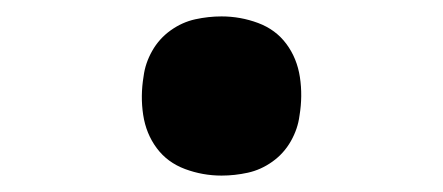

<svg xmlns="http://www.w3.org/2000/svg" viewBox="-20 -457 540 234"><path d="M250 -243Q227 -243 205.5 -251Q184 -259 171 -276.5Q158 -294 154.5 -317Q151 -340 155 -364Q157 -380 165.5 -395Q174 -410 188 -420Q202 -430 218 -433.5Q234 -437 250 -437Q273 -437 294.5 -429Q316 -421 329 -403.5Q342 -386 345.5 -363Q349 -340 345 -316Q343 -300 334.5 -285Q326 -270 312 -260Q298 -250 282 -246.5Q266 -243 250 -243Z"/></svg>

Font: Iosevka Curly Oblique
Style: Bold
Weight: 700
Italic angle: -9°
Monospace: yes
Designer: Belleve Invis
Foundry: Belleve Invis
Version: Version 11.1.0; ttfautohint (v1.8.3)